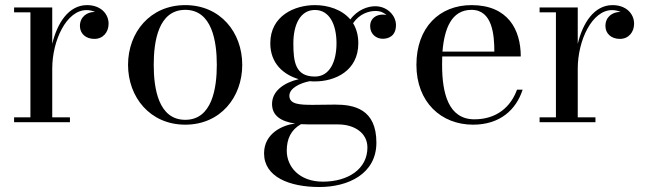

<svg xmlns="http://www.w3.org/2000/svg" viewBox="-20 -490 2590 770"><path d="M36.5 -19.5V0H260.5V-19.5H189.5V-214.5C189.5 -328.5 247 -449.5 327 -449.5C340 -449.5 352 -446.5 362.5 -441.5C361.5 -441.5 360 -442 358.5 -442C330 -442 300.5 -423 300.5 -386C300.5 -356 323 -334 358.5 -334C393.5 -334 415.5 -361 415.5 -395C415.5 -434 384.5 -469.5 329 -469.5C255.5 -469.5 209.5 -398 189.5 -314V-460H36.5V-440.5H102V-19.5Z M493.5 -230C493.5 -100 582 10 723 10C864 10 951.5 -100 951.5 -230C951.5 -360 864 -469.5 723 -469.5C582 -469.5 493.5 -360 493.5 -230ZM596.5 -230C596.5 -324 615 -450.5 723 -450.5C830.5 -450.5 849.5 -324 849.5 -230C849.5 -136 830.5 -9.5 723 -9.5C615 -9.5 596.5 -136 596.5 -230Z M1071 -73C1071 -26.5 1106 -3 1163.5 5.5C1115.5 11 1039 43.5 1039 125C1039 219.5 1140.5 260 1261 260C1375.5 260 1489.5 208 1489.5 82C1489.5 -53.5 1399 -70.5 1324 -70.5C1295.5 -70.5 1271 -69.5 1236 -69.5C1181.5 -69.5 1140.5 -71.5 1140.5 -106C1140.5 -136.5 1183.5 -157 1222.5 -164.5C1229.5 -163.5 1236.5 -163.5 1243 -163.5C1324 -163.5 1417 -206 1417 -316.5C1417 -349 1409 -375.5 1396 -397C1422 -435 1459.5 -446 1486 -446C1505 -446 1519.5 -439.5 1530 -429.5C1525 -431 1520 -431.5 1515 -431.5C1491 -431.5 1464.5 -418.5 1464.5 -385C1464.5 -352 1490 -334.5 1515 -334.5C1540 -334.5 1568 -347 1568 -389.5C1568 -427.5 1533.5 -465 1484.5 -465C1456 -465 1414 -451.5 1385 -412C1350.5 -452.5 1294.5 -469.5 1243 -469.5C1162 -469.5 1064 -427 1064 -316.5C1064 -235 1117.5 -190.5 1178 -172.5C1117 -158 1071 -124 1071 -73ZM1156.5 -316.5C1156.5 -390.5 1184 -450 1243 -450C1302 -450 1329.5 -390.5 1329.5 -316.5C1329.5 -242.5 1302 -183 1243 -183C1164 -183 1156.5 -242.5 1156.5 -316.5ZM1130 114.5C1130 67.5 1146.5 31 1187 8C1197 8.5 1208 9 1219.5 9H1336C1401 9 1453.5 43 1453.5 101.5C1453.5 188.5 1375 238.5 1275 238.5C1179.5 238.5 1130 178 1130 114.5Z M2076 -130.5H2053.5C2028.5 -61.5 1972 -11.5 1882.5 -11.5C1778.5 -11.5 1753 -115.5 1753 -230C1753 -241.5 1753 -252.5 1753.5 -263.5H2068.5C2068.5 -372.5 2016 -469.5 1871 -469.5C1742.5 -469.5 1650 -380 1650 -230C1650 -80 1749.5 10 1877 10C1985.5 10 2050 -50 2076 -130.5ZM1871 -450.5C1955 -450.5 1962.5 -349.5 1962.5 -283H1754.5C1762 -375 1790.5 -450.5 1871 -450.5Z M2144 -19.5V0H2368V-19.5H2297V-214.5C2297 -328.5 2354.5 -449.5 2434.5 -449.5C2447.5 -449.5 2459.5 -446.5 2470 -441.5C2469 -441.5 2467.5 -442 2466 -442C2437.5 -442 2408 -423 2408 -386C2408 -356 2430.5 -334 2466 -334C2501 -334 2523 -361 2523 -395C2523 -434 2492 -469.5 2436.5 -469.5C2363 -469.5 2317 -398 2297 -314V-460H2144V-440.5H2209.5V-19.5Z"/></svg>

Font: Bodoni* 11
Style: Regular
Weight: 400
Version: Version 2.3